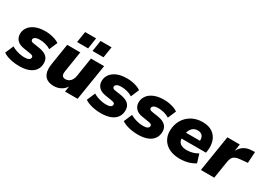

<svg xmlns="http://www.w3.org/2000/svg" viewBox="-1 -1506 3180 2289"><g transform="rotate(30 1589.5 -361.5)"><path d="M234 11Q167 11 107.5 -3Q48 -17 7 -45L56 -159Q80 -144 110 -133Q140 -122 172 -116Q204 -110 233 -110Q274 -110 293 -122Q312 -134 312 -152Q313 -166 303.5 -173.5Q294 -181 271 -185L177 -200Q112 -209 79 -244.5Q46 -280 48 -333Q49 -379 77 -418.5Q105 -458 160.5 -482Q216 -506 299 -506Q331 -506 365 -500.5Q399 -495 431.5 -484Q464 -473 489 -455L441 -343Q407 -365 367 -375Q327 -385 289 -385Q246 -385 226.5 -372.5Q207 -360 206 -341Q206 -330 214 -321.5Q222 -313 241 -310L333 -296Q405 -284 438.5 -250Q472 -216 470 -161Q469 -106 439.5 -67Q410 -28 357 -8.5Q304 11 234 11Z M704 11Q650 11 612 -11.5Q574 -34 558.5 -82Q543 -130 555 -204L601 -495H781L736 -208Q732 -183 735.5 -165Q739 -147 752 -138Q765 -129 786 -129Q812 -129 833 -141.5Q854 -154 868 -177.5Q882 -201 887 -233L928 -495H1109L1030 0H857L871 -88H876Q850 -40 805 -14.5Q760 11 704 11ZM899 -583 922 -734H1074L1050 -583ZM686 -583 710 -734H861L838 -583Z M1358 11Q1291 11 1231.5 -3Q1172 -17 1131 -45L1180 -159Q1204 -144 1234 -133Q1264 -122 1296 -116Q1328 -110 1357 -110Q1398 -110 1417 -122Q1436 -134 1436 -152Q1437 -166 1427.5 -173.5Q1418 -181 1395 -185L1301 -200Q1236 -209 1203 -244.5Q1170 -280 1172 -333Q1173 -379 1201 -418.5Q1229 -458 1284.5 -482Q1340 -506 1423 -506Q1455 -506 1489 -500.5Q1523 -495 1555.5 -484Q1588 -473 1613 -455L1565 -343Q1531 -365 1491 -375Q1451 -385 1413 -385Q1370 -385 1350.5 -372.5Q1331 -360 1330 -341Q1330 -330 1338 -321.5Q1346 -313 1365 -310L1457 -296Q1529 -284 1562.5 -250Q1596 -216 1594 -161Q1593 -106 1563.5 -67Q1534 -28 1481 -8.5Q1428 11 1358 11Z M1867 11Q1800 11 1740.5 -3Q1681 -17 1640 -45L1689 -159Q1713 -144 1743 -133Q1773 -122 1805 -116Q1837 -110 1866 -110Q1907 -110 1926 -122Q1945 -134 1945 -152Q1946 -166 1936.5 -173.5Q1927 -181 1904 -185L1810 -200Q1745 -209 1712 -244.5Q1679 -280 1681 -333Q1682 -379 1710 -418.5Q1738 -458 1793.5 -482Q1849 -506 1932 -506Q1964 -506 1998 -500.5Q2032 -495 2064.5 -484Q2097 -473 2122 -455L2074 -343Q2040 -365 2000 -375Q1960 -385 1922 -385Q1879 -385 1859.5 -372.5Q1840 -360 1839 -341Q1839 -330 1847 -321.5Q1855 -313 1874 -310L1966 -296Q2038 -284 2071.5 -250Q2105 -216 2103 -161Q2102 -106 2072.5 -67Q2043 -28 1990 -8.5Q1937 11 1867 11Z M2441 11Q2356 11 2295.5 -18.5Q2235 -48 2203 -102Q2171 -156 2173 -227Q2176 -310 2214 -373Q2252 -436 2316.5 -471Q2381 -506 2462 -506Q2545 -506 2597 -471Q2649 -436 2670.5 -375Q2692 -314 2681 -237L2677 -209H2318L2331 -296H2557L2542 -283Q2547 -315 2539 -339Q2531 -363 2511.5 -376.5Q2492 -390 2459 -390Q2427 -390 2404 -375.5Q2381 -361 2367 -336.5Q2353 -312 2348 -281L2342 -245Q2336 -204 2347.5 -176Q2359 -148 2388 -134Q2417 -120 2462 -120Q2502 -120 2542 -131Q2582 -142 2612 -162L2648 -46Q2609 -19 2555 -4Q2501 11 2441 11Z M2727 0 2806 -495H2977L2958 -371H2951Q2970 -429 3015 -465Q3060 -501 3125 -505L3179 -508L3170 -354L3057 -343Q3022 -339 2999.5 -327Q2977 -315 2965 -292Q2953 -269 2948 -234L2911 0Z"/></g></svg>

Font: Nunito Sans 11pt Black
Style: Italic
Weight: 900
Italic angle: -9°
Version: Version 3.101;gftools[0.9.27]